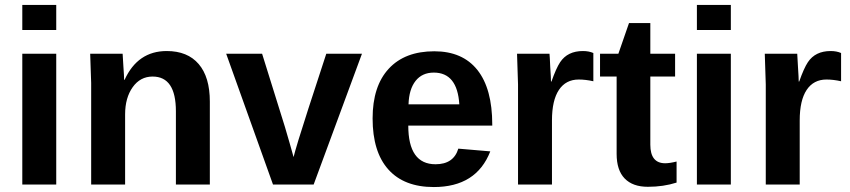

<svg xmlns="http://www.w3.org/2000/svg" viewBox="-20 -745 3430 775"><path d="M207 -624H70V-725H207ZM207 0H70V-528H207Z M827 0H690V-296Q690 -436 596 -436Q546 -436 515.5 -393Q485 -350 485 -283V0H348V-410Q348 -416 344 -528H475Q476 -519 478 -478Q481 -437 481 -423H483Q536 -539 653 -539Q737 -539 782 -486.5Q827 -434 827 -335Z M1441 -528 1246 0H1082L893 -528H1038L1130 -233Q1151 -162 1165 -111Q1169 -128 1185 -181Q1208 -257 1297 -528Z M1731 10Q1611 10 1547.5 -61Q1484 -132 1484 -267Q1484 -397 1549 -467.5Q1614 -538 1733 -538Q1847 -538 1907 -462.5Q1967 -387 1967 -242V-238H1628Q1628 -82 1738 -82Q1811 -82 1830 -145L1959 -134Q1903 10 1731 10ZM1731 -452Q1684 -452 1657.5 -418.5Q1631 -385 1629 -324H1834Q1826 -452 1731 -452Z M2208 0H2071V-404Q2071 -412 2067 -528H2198Q2199 -521 2201 -475Q2204 -430 2204 -416H2206Q2225 -470 2241 -494Q2271 -539 2333 -539Q2357 -539 2375 -531V-417Q2344 -424 2316 -424Q2264 -424 2236 -382Q2208 -340 2208 -259Z M2595 9Q2534 9 2501.5 -24.5Q2469 -58 2469 -124V-436H2402V-528H2476L2519 -652H2605V-528H2705V-436H2605V-161Q2605 -86 2665 -86Q2683 -86 2711 -93V-8Q2658 9 2595 9Z M2930 -624H2793V-725H2930ZM2930 0H2793V-528H2930Z M3208 0H3071V-404Q3071 -412 3067 -528H3198Q3199 -521 3201 -475Q3204 -430 3204 -416H3206Q3225 -470 3241 -494Q3271 -539 3333 -539Q3357 -539 3375 -531V-417Q3344 -424 3316 -424Q3264 -424 3236 -382Q3208 -340 3208 -259Z"/></svg>

Font: Libra Sans
Style: Bold
Weight: 700
Foundry: Context Ltd
Version: Version 1.000